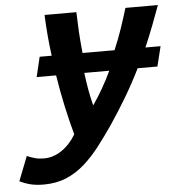

<svg xmlns="http://www.w3.org/2000/svg" viewBox="-138 -572 747 807"><g transform="rotate(-5 235.0 -169.0)"><path d="M15 185.8Q-16.2 185.8 -40.4 180Q-64.5 174.2 -86.8 163L-46.5 60Q-28 67.8 -12.1 72.1Q3.8 76.5 25.2 76.5Q64 76.5 99.4 52.8Q134.8 29 160.2 -13.2Q144.5 -70 130.8 -133Q117 -196 105.8 -266.8H23.8L43.8 -350.8H94.5Q89 -392.2 85.2 -435.5Q81.5 -478.8 79.5 -524H213.8Q214.8 -487 217.2 -442.4Q219.8 -397.8 224.8 -350.8H359.8Q378.8 -395.5 393.8 -439.6Q408.8 -483.8 420.8 -524H557.8Q543.2 -484 526.6 -440.5Q510 -397 490 -350.8H554L533.2 -266.8H450Q419.8 -205.8 386.1 -149.1Q352.5 -92.5 314.8 -36.8Q285.2 6.2 254.5 46.2Q223.8 86.2 188.4 118Q153 149.8 110.5 167.8Q68 185.8 15 185.8ZM250.2 -127.5Q272.5 -159.5 293 -195.4Q313.5 -231.2 330.2 -266.8H224.8Q229 -232.2 234.8 -198.9Q240.5 -165.5 250.2 -127.5Z"/></g></svg>

Font: Ubuntu Sans
Style: Italic
Weight: 400
Italic angle: -13.5°
Designer: Dalton Maag Ltd
Foundry: Dalton Maag Ltd
Version: Version 1.006